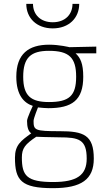

<svg xmlns="http://www.w3.org/2000/svg" viewBox="-20 -743 541 1001"><path d="M117 -723C117 -649 171 -595 255 -595C339 -595 393 -649 393 -723H358C358 -668 320 -627 255 -627C190 -627 152 -668 152 -723H117ZM235 -211C141 -211 101 -243 101 -343C101 -443 141 -478 235 -478C340 -478 377 -443 377 -343C377 -243 340 -211 235 -211ZM290 -27C391 -27 432 -16 432 84C432 170 381 206 257 206C119 206 94 173 94 78C94 30 111 9 169 -30C169 -30 249 -27 290 -27ZM256 238C405 238 469 192 469 84C469 -39 416 -59 292 -59C161 -59 155 -64 155 -113C155 -126 178 -183 178 -183C190 -181 224 -179 232 -179C355 -179 414 -220 414 -343C414 -412 399 -442 374 -465H482V-500L342 -497C342 -497 290 -510 236 -510C129 -510 65 -462 65 -343C65 -247 105 -206 151 -191C151 -191 121 -128 121 -113C121 -82 127 -58 143 -48C89 -9 58 13 58 79C58 197 90 238 256 238Z"/></svg>

Font: RazerF5 Thin
Style: Regular
Weight: 250
Foundry: Razer Inc.
Version: Version 2